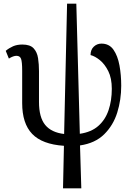

<svg xmlns="http://www.w3.org/2000/svg" viewBox="-20 -780 731 1039"><path d="M321 239 326 9Q208 1 154 -55.5Q100 -112 100 -222V-397Q100 -445 94 -461.5Q88 -478 69 -478Q52 -478 28 -463L11 -505Q29 -520 50.5 -529.5Q72 -539 101 -539Q143 -539 162 -518.5Q181 -498 186 -465Q191 -432 191 -395V-228Q191 -145 224.5 -104Q258 -63 327 -55L343 -760H393L412 -56Q474 -65 512 -98.5Q550 -132 567.5 -184Q585 -236 585 -299Q585 -357 566 -395Q547 -433 520.5 -454.5Q494 -476 470 -482Q470 -511 487.5 -527.5Q505 -544 529 -544Q571 -544 594 -511Q617 -478 626.5 -426Q636 -374 636 -316Q636 -240 614.5 -171Q593 -102 544 -53.5Q495 -5 413 7L420 239Z"/></svg>

Font: Noto Serif SemiCondensed
Style: Regular
Weight: 400
Width: 4
Designer: Monotype Design Team
Foundry: Monotype Imaging Inc.
Version: Version 2.013